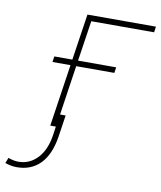

<svg xmlns="http://www.w3.org/2000/svg" viewBox="-210 -595 736 876"><g transform="rotate(10 157.5 -157.0)"><path d="M-70.3 187.5Q-18.6 187.5 17.6 149.4Q53.7 111.3 64.5 43.5L70.8 0H44.9L87.9 -287.6H4.4L8.3 -314H91.8L124 -528.3H441.4L437.5 -501.5H146.5L118.2 -314H294.9L291 -287.6H114.3L80.1 -57.6H106L90.8 43.5Q77.6 127.9 35.2 170.9Q-7.3 213.9 -74.2 213.4Q-99.1 213.4 -127.4 203.6L-117.2 178.2Q-91.8 187.5 -70.3 187.5Z"/></g></svg>

Font: Roboto-ThinItalic
Style: Italic
Weight: 250
Italic angle: -12°
Designer: Google
Version: Version 1.100141; 2013; ttfautohint (v0.94.14-c901) -l 8 -r 